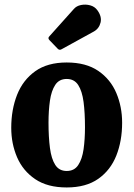

<svg xmlns="http://www.w3.org/2000/svg" viewBox="-20 -810 588 845"><path d="M29.5 -247.5Q29.5 -327.5 55.2 -392.8Q81 -458 135 -496.5Q189 -535 273.5 -535Q358.5 -535 412.5 -498Q466.5 -461 492 -400.5Q517.5 -340 517.5 -270Q517.5 -190 492 -125.5Q466.5 -61 412.5 -23Q358.5 15 273.5 15Q189 15 135 -21.5Q81 -58 55.2 -117.8Q29.5 -177.5 29.5 -247.5ZM193.5 -270Q193.5 -207 199.8 -159Q206 -111 223.2 -84.2Q240.5 -57.5 273.5 -57.5Q307 -57.5 324.2 -83.5Q341.5 -109.5 347.8 -153.2Q354 -197 354 -250Q354 -313.5 347.8 -361.2Q341.5 -409 324.2 -435.8Q307 -462.5 273.5 -462.5Q240.5 -462.5 223.2 -436.5Q206 -410.5 199.8 -367Q193.5 -323.5 193.5 -270ZM234 -595.5 197.5 -633.5Q189 -642.5 197.5 -650.5L305 -770.5Q316.5 -784 336.8 -788Q357 -792 377 -786.5Q397 -781 408.5 -765Q429 -737 422.5 -710.5Q416 -684 392.5 -671L251.5 -593.5Q241.5 -587.5 234 -595.5Z"/></svg>

Font: Besley* Narrow
Style: Bold
Weight: 700
Width: 4
Designer: Owen Earl
Foundry: indestructible type*
Version: Version 3.000; ttfautohint (v1.8.3)